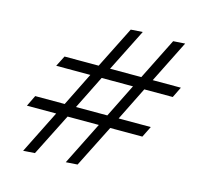

<svg xmlns="http://www.w3.org/2000/svg" viewBox="-101 -803 954 913"><g transform="rotate(15 375.5 -346.5)"><path d="M710 -431.2 735.8 -483.9H597.2L701.2 -691.9L643.1 -688L541 -483.9H387.2L492.2 -692.9L434.1 -689L331.1 -483.9H163.1L136.2 -431.2H304.2L222.2 -266.1H77.1L50.8 -211.9H194.8L88.9 0L146 -3.9L251 -211.9H404.8L298.8 0L356 -3.9L460.9 -211.9H619.1L646 -266.1H487.8L569.8 -431.2ZM432.1 -266.1H277.8L359.9 -431.2H514.2Z"/></g></svg>

Font: Comic Neue Angular
Style: Italic
Weight: 400
Italic angle: -12°
Designer: Craig Rozynski
Foundry: Craig Rozynski
Version: Version 2.003